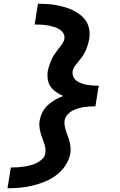

<svg xmlns="http://www.w3.org/2000/svg" viewBox="-20 -853 640 1026"><path d="M20 153 38 42Q55 42 72.5 41Q90 40 107 37.5Q124 35 141.5 30.5Q159 26 175.5 18Q192 10 206 -3Q220 -16 222 -34Q225 -49 222 -64Q219 -79 214 -93Q209 -107 204 -120.5Q199 -134 195.5 -148.5Q192 -163 190.5 -178.5Q189 -194 192 -209Q196 -232 207 -253.5Q218 -275 236 -291.5Q254 -308 275 -320Q296 -332 318 -340Q299 -348 281.5 -360Q264 -372 251.5 -388.5Q239 -405 235.5 -427Q232 -449 235 -471Q238 -487 243 -502.5Q248 -518 254.5 -533Q261 -548 270.5 -562Q280 -576 290.5 -589.5Q301 -603 311 -616.5Q321 -630 324 -646Q326 -659 321 -670.5Q316 -682 307 -689.5Q298 -697 287 -702Q276 -707 264 -710.5Q252 -714 240 -716.5Q228 -719 215.5 -720Q203 -721 190 -721.5Q177 -722 165 -722L183 -833Q208 -833 232.5 -831.5Q257 -830 280.5 -825.5Q304 -821 327 -814.5Q350 -808 371 -797.5Q392 -787 410.5 -772.5Q429 -758 441 -738.5Q453 -719 457 -695Q461 -671 457 -646Q454 -630 449.5 -614.5Q445 -599 438.5 -584Q432 -569 422.5 -555Q413 -541 402 -528Q391 -515 381 -501Q371 -487 368 -471Q366 -456 372.5 -442Q379 -428 391 -420Q403 -412 417 -407Q431 -402 446 -399.5Q461 -397 476.5 -396Q492 -395 508 -395L503 -368L490 -285Q474 -285 458 -284Q442 -283 426.5 -280.5Q411 -278 395 -273Q379 -268 364.5 -260Q350 -252 339 -238.5Q328 -225 325 -209Q323 -194 326 -179Q329 -164 333.5 -150Q338 -136 343.5 -122Q349 -108 352.5 -94Q356 -80 357 -64.5Q358 -49 356 -34Q350 0 330 30.5Q310 61 281.5 82.5Q253 104 220 117.5Q187 131 153.5 139Q120 147 86.5 150Q53 153 20 153Z"/></svg>

Font: Iosevka Curly XBdEx
Style: Italic
Weight: 800
Width: 7
Italic angle: -9°
Monospace: yes
Designer: Belleve Invis
Foundry: Belleve Invis
Version: Version 11.1.0; ttfautohint (v1.8.3)